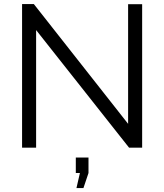

<svg xmlns="http://www.w3.org/2000/svg" viewBox="-20 -730 812 949"><path d="M158.5 -581.4V0H89.1V-710H147.2L613.2 -117.9V-709.3H682.6V0H618ZM357.9 199.5 375 125.2H354.7V48.6H417.4V125.2L392.4 199.5Z"/></svg>

Font: Raleway Thin
Style: Regular
Weight: 100
Designer: Matt McInerney, Pablo Impallari, Rodrigo Fuenzalida
Foundry: Matt McInerney, Pablo Impallari, Rodrigo Fuenzalida
Version: Version 4.026